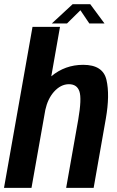

<svg xmlns="http://www.w3.org/2000/svg" viewBox="-40 -916 568 936"><path d="M-20.5 0 118.5 -785H252.5L210 -544Q277 -600 365.5 -600Q462 -600 479 -526.5Q496 -453 476 -338L416.5 0H282.5L341.5 -333.5Q359 -435 347.2 -470.2Q335.5 -505.5 296 -505.5Q256 -505.5 222.5 -468Q192.5 -433.5 181 -380.5L113.5 0ZM212.5 -801.5 314 -895.5H400L469.5 -801.5H395.5L352 -866L286.5 -801.5Z"/></svg>

Font: Anybody SemiBold
Style: Italic
Weight: 600
Italic angle: -10°
Designer: Tyler Finck
Foundry: Etcetera Type Company
Version: Version 1.010; ttfautohint (v1.8.3) -l 8 -r 50 -G 200 -x 14 